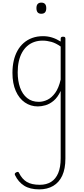

<svg xmlns="http://www.w3.org/2000/svg" viewBox="-20 -795 638 1465"><path d="M279 650Q209 650 164.5 622Q120 594 95 542Q91 534 93.5 529Q96 524 104 520Q112 515 118 517Q124 519 126 526Q148 571 184.5 593Q221 615 284 615Q334 615 369.5 593Q405 571 424 526Q443 481 443 412V-101Q420 -52 389.5 -26.5Q359 -1 327.5 8Q296 17 269 17Q214 17 170 -13Q126 -43 100.5 -100.5Q75 -158 75 -239Q75 -288 84.5 -330.5Q94 -373 113 -407.5Q132 -442 160.5 -467Q189 -492 226 -505.5Q263 -519 309 -519Q344 -519 376.5 -509Q409 -499 443 -478V-500Q443 -508 447.5 -511.5Q452 -515 461 -515Q471 -515 475 -511.5Q479 -508 479 -500V415Q479 493 455 545Q431 597 386 623.5Q341 650 279 650ZM276 -18Q309 -18 341.5 -33.5Q374 -49 401 -86Q428 -123 443 -188V-440Q406 -466 372 -475.5Q338 -485 305 -485Q270 -485 240.5 -474.5Q211 -464 188 -444Q165 -424 148.5 -394.5Q132 -365 123.5 -327Q115 -289 115 -243Q115 -178 133 -127Q151 -76 187 -47Q223 -18 276 -18ZM295 -690Q276 -690 267 -701Q258 -712 258 -733Q258 -754 267.5 -764.5Q277 -775 295 -775Q314 -775 323.5 -764.5Q333 -754 333 -733Q333 -711 323.5 -700.5Q314 -690 295 -690Z"/></svg>

Font: Playwrite BR Thin
Style: Regular
Weight: 250
Version: Version 1.003